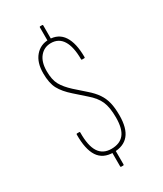

<svg xmlns="http://www.w3.org/2000/svg" viewBox="-207 -819 834 984"><g transform="rotate(-30 210.0 -326.5)"><path d="M209 6Q147 6 118.5 -37.5Q90 -81 91 -168Q91 -172 95 -172H109Q112 -172 112 -168Q111 -90 135 -52.5Q159 -15 209 -15Q259 -15 284 -45.5Q309 -76 309 -143Q309 -203 293.5 -238.5Q278 -274 238 -308L177 -362Q136 -398 117.5 -432.5Q99 -467 99 -525Q99 -589 130 -625Q161 -661 210 -661Q267 -661 295.5 -617.5Q324 -574 324 -491Q324 -487 320 -487H306Q303 -487 303 -491Q303 -564 279.5 -602Q256 -640 210 -640Q170 -640 145 -610Q120 -580 120 -526Q120 -475 136.5 -445Q153 -415 189 -382L250 -328Q280 -302 297.5 -276Q315 -250 322.5 -219Q330 -188 330 -144Q330 -68 299.5 -31Q269 6 209 6ZM206 89Q202 89 202 85V3H222V85Q222 89 218 89ZM202 -658V-738Q202 -742 206 -742H218Q222 -742 222 -738V-658Z"/></g></svg>

Font: Sofia Sans Extra Condensed Thin
Style: Regular
Weight: 250
Version: Version 4.100